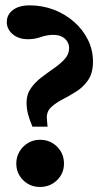

<svg xmlns="http://www.w3.org/2000/svg" viewBox="-20 -702 411 731"><path d="M103.5 -219.7Q91.8 -247.1 86.4 -268.6Q81.1 -290 81.1 -311.5Q81.1 -342.8 97.7 -366.2Q114.3 -389.6 138.2 -407.7Q162.1 -425.8 186 -442.4Q210 -459 226.6 -477.5Q243.2 -496.1 243.2 -518.6Q243.2 -540 227.1 -554.7Q210.9 -569.3 183.6 -569.3Q159.2 -569.3 135.7 -561Q112.3 -552.7 86.9 -552.7Q50.8 -552.7 28.3 -571.8Q5.9 -590.8 5.9 -618.2Q5.9 -646.5 29.3 -664.1Q52.7 -681.6 92.8 -681.6Q141.6 -681.6 185.1 -665Q228.5 -648.4 262.2 -618.7Q295.9 -588.9 314.9 -550.3Q334 -511.7 334 -466.8Q334 -424.8 316.4 -398.4Q298.8 -372.1 272.5 -355Q246.1 -337.9 220.2 -324.7Q194.3 -311.5 176.3 -295.4Q158.2 -279.3 158.2 -254.9Q158.2 -249 159.2 -241.2Q160.2 -233.4 161.1 -219.7ZM131.8 9.8Q106.4 9.8 86.4 -2Q66.4 -13.7 54.2 -33.7Q42 -53.7 42 -79.1Q42 -104.5 54.2 -125Q66.4 -145.5 86.9 -157.7Q107.4 -169.9 131.8 -169.9Q170.9 -169.9 197.3 -143.6Q223.6 -117.2 223.6 -79.1Q223.6 -42 197.3 -16.1Q170.9 9.8 131.8 9.8Z"/></svg>

Font: Crimson Pro
Style: Bold
Weight: 700
Designer: Jacques Le Bailly
Foundry: Baron von Fonthausen
Version: Version 1.003